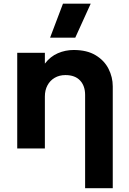

<svg xmlns="http://www.w3.org/2000/svg" viewBox="-20 -784 682 1014"><path d="M429.5 210V-282.5Q429.5 -330.5 402.8 -359Q376 -387.5 325.5 -387.5Q293.5 -387.5 269 -373.2Q244.5 -359 230.8 -333.5Q217 -308 217 -274.5V0H71V-505H217V-448Q246 -486 285.8 -503Q325.5 -520 369 -520Q439.5 -520 485.2 -492.2Q531 -464.5 553.2 -420.5Q575.5 -376.5 575.5 -328V210ZM244.5 -585 312.5 -764.5H459L377.5 -585Z"/></svg>

Font: Geologica Thin Roman SemiBold
Style: Regular
Weight: 600
Version: Version 1.010;gftools[0.9.28]